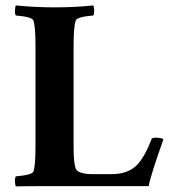

<svg xmlns="http://www.w3.org/2000/svg" viewBox="-20 -666 606 689"><path d="M244.1 -137.7Q244.1 -80.1 252 -60.5Q260.7 -41 315.4 -41H379.9Q438.5 -41 470.7 -73.2Q499 -101.6 523.4 -166Q525.4 -171.9 537.1 -171.9Q560.5 -171.9 566.4 -166Q518.6 -31.2 513.7 2Q513.7 2 176.8 2Q146.5 2 114.7 2Q83 2 62 2.4Q41 2.9 37.1 2.9Q34.2 -2 33.7 -15.1Q33.2 -28.3 37.1 -33.2Q94.7 -38.1 99.6 -49.8Q107.4 -69.3 107.4 -141.6V-501Q107.4 -573.2 99.6 -592.8Q94.7 -605.5 37.1 -610.4Q33.2 -615.2 33.7 -628.4Q34.2 -641.6 37.1 -646.5Q103.5 -639.6 176.8 -639.6Q248 -639.6 314.5 -646.5Q317.4 -641.6 317.9 -628.4Q318.4 -615.2 314.5 -610.4Q256.8 -605.5 252 -592.8Q244.1 -573.2 244.1 -501Z"/></svg>

Font: Crimson
Style: Bold
Weight: 700
Version: Version 0.8 ; ttfautohint (v1.00) -l 8 -r 50 -G 200 -x 14 -D